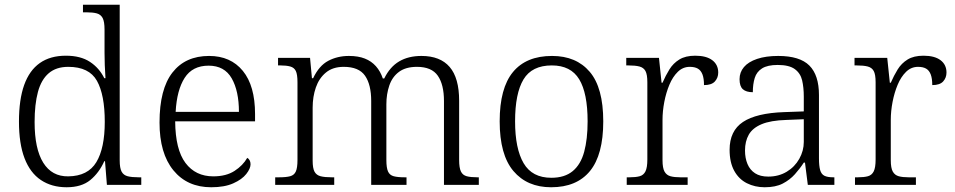

<svg xmlns="http://www.w3.org/2000/svg" viewBox="-20 -780 4028 810"><path d="M261 10Q198 10 152.5 -20.5Q107 -51 83.5 -112.5Q60 -174 60 -267Q60 -360 82 -421.5Q104 -483 148 -514Q192 -545 258 -545Q320 -545 359.5 -519Q399 -493 420 -450H425Q423 -477 422 -505.5Q421 -534 421 -557V-655Q421 -689 413 -704Q405 -719 388.5 -723.5Q372 -728 346 -728H330V-760H485V-103Q485 -71 493 -56Q501 -41 518.5 -36.5Q536 -32 565 -32H576V0H431L423 -100H420Q398 -51 361 -20.5Q324 10 261 10ZM268 -36Q351 -37 386.5 -96Q422 -155 422 -266Q422 -380 389 -439Q356 -498 268 -498Q217 -498 185.5 -471Q154 -444 140 -392Q126 -340 126 -265Q126 -152 162.5 -93.5Q199 -35 268 -36Z M871 10Q770 10 711.5 -61.5Q653 -133 653 -263Q653 -404 707.5 -474Q762 -544 862 -544Q953 -544 1004.5 -481Q1056 -418 1056 -299V-268H719Q720 -149 762.5 -92.5Q805 -36 880 -36Q934 -36 969.5 -59Q1005 -82 1023 -114Q1029 -111 1033 -104Q1037 -97 1037 -87Q1037 -69 1019 -46Q1001 -23 964 -6.5Q927 10 871 10ZM988 -308Q988 -396 957.5 -449.5Q927 -503 860 -503Q792 -503 759 -451.5Q726 -400 721 -308Z M1141 0V-32H1158Q1187 -32 1204 -36.5Q1221 -41 1228 -56.5Q1235 -72 1235 -105V-433Q1235 -466 1228 -480.5Q1221 -495 1204.5 -499.5Q1188 -504 1163 -504H1153V-536H1288L1296 -450H1301Q1326 -503 1365 -523.5Q1404 -544 1452 -544Q1491 -544 1519 -533Q1547 -522 1566 -500.5Q1585 -479 1595 -449H1601Q1625 -498 1664 -521Q1703 -544 1758 -544Q1837 -544 1877 -497.5Q1917 -451 1917 -355V-105Q1917 -72 1924.5 -56.5Q1932 -41 1949 -36.5Q1966 -32 1994 -32H2000V0H1853V-354Q1853 -423 1827 -460.5Q1801 -498 1739 -498Q1692 -498 1663.5 -477Q1635 -456 1622.5 -419.5Q1610 -383 1610 -340V-105Q1610 -72 1617 -56.5Q1624 -41 1641 -36.5Q1658 -32 1687 -32H1695V0H1546V-354Q1546 -423 1520 -460.5Q1494 -498 1430 -498Q1384 -498 1355 -474Q1326 -450 1312.5 -411Q1299 -372 1299 -326V-102Q1299 -70 1307 -55.5Q1315 -41 1332.5 -36.5Q1350 -32 1379 -32H1390V0Z M2305 10Q2204 10 2146 -58.5Q2088 -127 2088 -268Q2088 -408 2144 -476Q2200 -544 2309 -544Q2411 -544 2468 -477Q2525 -410 2525 -268Q2525 -127 2469 -58.5Q2413 10 2305 10ZM2306 -30Q2362 -30 2396 -58Q2430 -86 2444.5 -139.5Q2459 -193 2459 -268Q2459 -387 2423.5 -445.5Q2388 -504 2308 -504Q2224 -504 2188.5 -445Q2153 -386 2153 -268Q2153 -153 2189 -91.5Q2225 -30 2306 -30Z M2624 0V-32H2636Q2662 -32 2678.5 -36.5Q2695 -41 2703 -57Q2711 -73 2711 -107V-433Q2711 -466 2703 -480.5Q2695 -495 2677.5 -499.5Q2660 -504 2631 -504H2622V-536H2760L2771 -431H2775Q2788 -461 2804 -487Q2820 -513 2846 -529Q2872 -545 2913 -545Q2960 -545 2985 -526Q3010 -507 3010 -474Q3010 -452 2996 -436.5Q2982 -421 2950 -421Q2950 -449 2943.5 -466Q2937 -483 2924 -490.5Q2911 -498 2890 -498Q2861 -498 2839.5 -477Q2818 -456 2804 -422.5Q2790 -389 2782.5 -350Q2775 -311 2775 -274V-104Q2775 -71 2783.5 -56Q2792 -41 2808.5 -36.5Q2825 -32 2850 -32H2881V0Z M3206 10Q3165 10 3131 -7Q3097 -24 3077.5 -59.5Q3058 -95 3058 -148Q3058 -228 3114.5 -265.5Q3171 -303 3288 -307L3371 -310V-372Q3371 -411 3364 -441Q3357 -471 3333 -488.5Q3309 -506 3261 -506Q3218 -506 3195 -491.5Q3172 -477 3164 -451Q3156 -425 3156 -391Q3128 -391 3114 -403.5Q3100 -416 3100 -446Q3100 -475 3118.5 -497Q3137 -519 3174 -531.5Q3211 -544 3263 -544Q3354 -544 3394.5 -503.5Q3435 -463 3435 -379V-112Q3435 -80 3440 -62.5Q3445 -45 3458 -38.5Q3471 -32 3496 -32H3500V0H3388L3376 -94H3371Q3355 -69 3333.5 -45Q3312 -21 3282 -5.5Q3252 10 3206 10ZM3221 -35Q3265 -35 3299 -55.5Q3333 -76 3352 -110Q3371 -144 3371 -181V-277L3297 -274Q3231 -272 3193 -256Q3155 -240 3139 -212Q3123 -184 3123 -145Q3123 -113 3133.5 -88Q3144 -63 3165.5 -49Q3187 -35 3221 -35Z M3587 0V-32H3599Q3625 -32 3641.5 -36.5Q3658 -41 3666 -57Q3674 -73 3674 -107V-433Q3674 -466 3666 -480.5Q3658 -495 3640.5 -499.5Q3623 -504 3594 -504H3585V-536H3723L3734 -431H3738Q3751 -461 3767 -487Q3783 -513 3809 -529Q3835 -545 3876 -545Q3923 -545 3948 -526Q3973 -507 3973 -474Q3973 -452 3959 -436.5Q3945 -421 3913 -421Q3913 -449 3906.5 -466Q3900 -483 3887 -490.5Q3874 -498 3853 -498Q3824 -498 3802.5 -477Q3781 -456 3767 -422.5Q3753 -389 3745.5 -350Q3738 -311 3738 -274V-104Q3738 -71 3746.5 -56Q3755 -41 3771.5 -36.5Q3788 -32 3813 -32H3844V0Z"/></svg>

Font: Noto Serif Hebrew Light
Style: Regular
Weight: 300
Version: Version 2.003